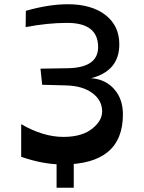

<svg xmlns="http://www.w3.org/2000/svg" viewBox="-20 -762 680 906"><path d="M410 -393Q479 -388 520 -340Q560 -294 560 -222Q560 14 275 14Q184 14 80 -22V-176Q184 -116 279 -116Q370 -116 419 -158Q462 -194 462 -236Q462 -288 417 -322Q371 -357 291 -359L179 -362L171 -438L295 -440Q443 -441 443 -540Q443 -654 297 -654Q204 -654 101 -634L102 -711Q211 -742 300 -742Q412 -742 478 -691Q543 -640 543 -553Q543 -427 410 -393ZM247 -10H328V124H247Z"/></svg>

Font: OpenDyslexic
Style: Regular
Weight: 400
Designer: Abbie Gonzalez
Version: Version 0.920;hotconv 1.0.109;makeotfexe 2.5.65596